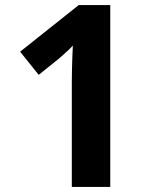

<svg xmlns="http://www.w3.org/2000/svg" viewBox="-20 -734 612 754"><path d="M413 0H262V-413Q262 -430 262.5 -455Q263 -480 264 -507Q265 -534 266 -555Q261 -549 244.5 -533.5Q228 -518 214 -506L132 -440L59 -531L289 -714H413Z"/></svg>

Font: Noto Sans Myanmar
Style: Regular
Weight: 400
Designer: Monotype Design Team
Foundry: Monotype Imaging Inc.
Version: Version 2.107